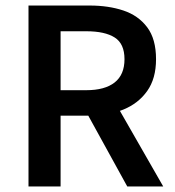

<svg xmlns="http://www.w3.org/2000/svg" viewBox="-20 -674 632 694"><path d="M83 0V-654H304Q372 -654 426 -636Q480 -618 512 -575.5Q544 -533 544 -460Q544 -390 512 -345Q480 -300 426 -278Q372 -256 304 -256H199V0ZM199 -348H292Q359 -348 394.5 -376Q430 -404 430 -460Q430 -516 394.5 -538.5Q359 -561 292 -561H199ZM440 0 282 -287 366 -356 570 0Z"/></svg>

Font: Source Sans 3 SemiBold
Style: Regular
Weight: 600
Designer: Paul D. Hunt
Foundry: Adobe
Version: Version 3.046;hotconv 1.0.118;makeotfexe 2.5.65603